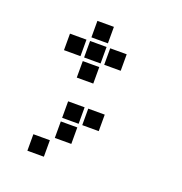

<svg xmlns="http://www.w3.org/2000/svg" viewBox="-124 -699 848 897"><g transform="rotate(20 300.0 -250.0)"><path d="M210 -591Q209 -591 209 -591Q209 -591 209 -590V-510Q209 -509 209 -509Q209 -509 210 -509H290Q291 -509 291 -509Q291 -509 291 -510V-590Q291 -591 291 -591Q291 -591 290 -591ZM110 -491Q109 -491 109 -491Q109 -491 109 -490V-410Q109 -409 109 -409Q109 -409 110 -409H190Q191 -409 191 -409Q191 -409 191 -410V-490Q191 -491 191 -491Q191 -491 190 -491ZM210 -491Q209 -491 209 -491Q209 -491 209 -490V-410Q209 -409 209 -409Q209 -409 210 -409H290Q291 -409 291 -409Q291 -409 291 -410V-490Q291 -491 291 -491Q291 -491 290 -491ZM310 -491Q309 -491 309 -491Q309 -491 309 -490V-410Q309 -409 309 -409Q309 -409 310 -409H390Q391 -409 391 -409Q391 -409 391 -410V-490Q391 -491 391 -491Q391 -491 390 -491ZM210 -391Q209 -391 209 -391Q209 -391 209 -390V-310Q209 -309 209 -309Q209 -309 210 -309H290Q291 -309 291 -309Q291 -309 291 -310V-390Q291 -391 291 -391Q291 -391 290 -391ZM210 -191Q209 -191 209 -191Q209 -191 209 -190V-110Q209 -109 209 -109Q209 -109 210 -109H290Q291 -109 291 -109Q291 -109 291 -110V-190Q291 -191 291 -191Q291 -191 290 -191ZM310 -191Q309 -191 309 -191Q309 -191 309 -190V-110Q309 -109 309 -109Q309 -109 310 -109H390Q391 -109 391 -109Q391 -109 391 -110V-190Q391 -191 391 -191Q391 -191 390 -191ZM210 -91Q209 -91 209 -91Q209 -91 209 -90V-10Q209 -9 209 -9Q209 -9 210 -9H290Q291 -9 291 -9Q291 -9 291 -10V-90Q291 -91 291 -91Q291 -91 290 -91ZM110 9Q109 9 109 9Q109 9 109 10V90Q109 91 109 91Q109 91 110 91H190Q191 91 191 91Q191 91 191 90V10Q191 9 191 9Q191 9 190 9Z"/></g></svg>

Font: Doto Black ExtraBold
Style: Regular
Weight: 800
Monospace: yes
Version: Version 1.000